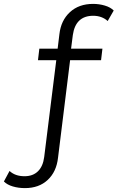

<svg xmlns="http://www.w3.org/2000/svg" viewBox="-110 -767 604 986"><path d="M264 -587 255 -517H416L409 -458H250L188 43Q180 115 135 157Q90 199 18 199Q-15 199 -44 190.5Q-73 182 -90 165L-61 111Q-32 138 16 138Q59 138 85 112.5Q111 87 117 39L179 -458H85L92 -517H186L195 -591Q203 -662 249 -704.5Q295 -747 368 -747Q399 -747 428 -738.5Q457 -730 474 -713L443 -659Q429 -672 410 -679Q391 -686 369 -686Q278 -686 264 -587Z"/></svg>

Font: CMG Sans
Style: Regular
Weight: 400
Designer: Julieta Ulanovsky
Foundry: Julieta Ulanovsky
Version: Version 7.200